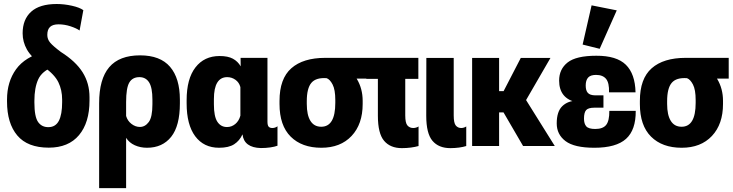

<svg xmlns="http://www.w3.org/2000/svg" viewBox="-20 -740 3713 973"><path d="M227.1 8.3Q327.1 8.3 380.4 -55.2Q433.6 -118.7 433.6 -230.5V-247.6Q433.6 -317.9 398.7 -373.5Q363.8 -429.2 288.6 -476.6Q249 -506.3 234.4 -523.7Q219.7 -541 219.7 -563Q219.7 -590.8 233.9 -603.8Q248 -616.7 276.4 -616.7Q307.1 -616.7 337.4 -606.7Q367.7 -596.7 383.3 -585.4L402.3 -688.5Q383.8 -702.1 344.5 -710.9Q305.2 -719.7 267.1 -719.7Q181.2 -719.7 137.9 -680.7Q94.7 -641.6 94.7 -571.3Q94.7 -527.8 116.5 -489Q138.2 -450.2 203.6 -399.9Q256.8 -362.3 275.9 -323Q294.9 -283.7 294.9 -235.4V-222.2Q294.9 -159.7 278.3 -127.9Q261.7 -96.2 226.6 -95.7Q192.4 -94.7 173.3 -121.3Q154.3 -147.9 154.3 -220.2V-229Q154.3 -295.4 173.6 -337.6Q192.9 -379.9 250.5 -401.9L208 -479Q107.4 -452.6 61.5 -389.2Q15.6 -325.7 15.6 -235.4V-225.6Q15.6 -115.2 67.6 -53.5Q119.6 8.3 227.1 8.3Z M482.4 213.4H619.1V-41.5Q634.8 -16.6 663.1 -3.9Q691.4 8.8 725.1 8.8Q803.2 8.8 847.4 -46.6Q891.6 -102.1 891.6 -215.8V-234.9Q891.6 -343.3 841.8 -401.4Q792 -459.5 689.9 -459.5Q584.5 -459.5 533.4 -399.4Q482.4 -339.4 482.4 -217.3ZM689 -96.7Q666 -96.7 646 -112.3Q626 -127.9 619.1 -152.3V-222.7Q619.1 -294.4 635.3 -321.8Q651.4 -349.1 686.5 -349.1Q718.8 -349.1 735.6 -322.5Q752.4 -295.9 752.4 -234.9V-211.9Q752.4 -146.5 733.9 -121.6Q715.3 -96.7 689 -96.7Z M1090.3 8.8Q1139.2 8.8 1166.7 -9Q1194.3 -26.9 1208.5 -58.6H1209Q1212.9 -25.4 1236.3 -8.1Q1259.8 9.3 1302.2 10.3Q1327.1 10.3 1349.4 7.1Q1371.6 3.9 1386.2 -1.5V-100.1Q1381.3 -96.2 1374.8 -93.8Q1368.2 -91.3 1360.4 -91.3Q1347.7 -91.3 1341.6 -97.9Q1335.4 -104.5 1335.4 -124V-446.8H1199.2L1199.7 -403.8Q1185.5 -428.7 1160.4 -442.4Q1135.3 -456.1 1092.8 -456.1Q1015.1 -456.1 970.5 -398.4Q925.8 -340.8 925.8 -232.4V-216.3Q925.8 -107.9 969.2 -49.6Q1012.7 8.8 1090.3 8.8ZM1130.4 -96.2Q1099.1 -96.2 1081.5 -123Q1064 -149.9 1064 -210.9V-237.8Q1064 -293.9 1081.1 -321.5Q1098.1 -349.1 1131.3 -349.1Q1154.3 -349.1 1173.1 -335.7Q1191.9 -322.3 1198.2 -298.8V-153.8Q1190.9 -127 1172.4 -111.6Q1153.8 -96.2 1130.4 -96.2Z M1608.4 8.8Q1705.6 8.8 1761.7 -51Q1817.9 -110.8 1817.9 -212.9V-229Q1817.9 -290.5 1788.6 -339.6Q1759.3 -388.7 1707.5 -399.9V-341.8H1846.7V-446.8H1628.4Q1516.1 -446.8 1456.3 -394Q1396.5 -341.3 1396.5 -228.5V-212.9Q1396.5 -104 1453.1 -47.6Q1509.8 8.8 1608.4 8.8ZM1607.9 -97.7Q1571.8 -97.7 1553.2 -127.4Q1534.7 -157.2 1534.7 -213.4V-227.1Q1534.7 -292.5 1557.9 -320.1Q1581.1 -347.7 1635.3 -343.8Q1651.9 -337.9 1665.5 -311.8Q1679.2 -285.6 1679.2 -232.9V-218.8Q1679.2 -158.2 1661.4 -127.9Q1643.6 -97.7 1607.9 -97.7Z M1836.4 -340.3H2100.1V-446.8H1836.4ZM2016.6 10.7Q2040 10.7 2062 7.8Q2084 4.9 2101.1 0V-99.1Q2095.2 -95.2 2088.1 -93.3Q2081.1 -91.3 2074.2 -91.3Q2056.2 -91.3 2044.9 -104Q2033.7 -116.7 2033.7 -154.8V-431.2H1895V-153.3Q1895 -63.5 1926.5 -26.4Q1958 10.7 2016.6 10.7Z M2262.2 10.7Q2285.2 10.7 2306.4 7.8Q2327.6 4.9 2342.8 0V-99.1Q2336.9 -95.2 2330.3 -93.3Q2323.7 -91.3 2317.4 -91.3Q2300.3 -91.3 2289.8 -104Q2279.3 -116.7 2279.3 -154.8V-446.3H2140.6L2140.1 -153.3Q2140.1 -63.5 2171.6 -26.4Q2203.1 10.7 2262.2 10.7Z M2372.6 0H2509.3V-170.4H2531.7L2630.9 0H2791.5L2646 -232.9L2769.5 -446.3H2619.1L2532.2 -278.3H2509.3V-446.3H2372.6Z M2992.2 8.8Q3102.5 8.8 3152.6 -36.4Q3202.6 -81.5 3201.7 -178.2H3067.9Q3068.4 -127.9 3052 -107.2Q3035.6 -86.4 2996.6 -86.4Q2962.9 -86.4 2951.2 -99.6Q2939.5 -112.8 2939.5 -138.7Q2939.5 -170.4 2950.7 -182.4Q2961.9 -194.3 2992.2 -194.3H3038.1V-256.8H2995.6Q2969.7 -257.3 2959 -269.3Q2948.2 -281.2 2948.2 -306.6Q2948.2 -333 2960.2 -346.7Q2972.2 -360.4 3000.5 -360.4Q3034.7 -360.4 3051.3 -340.3Q3067.9 -320.3 3066.4 -272H3200.7Q3198.7 -365.7 3151.6 -411.9Q3104.5 -458 3002 -457.5Q2899.9 -457.5 2856.7 -423.6Q2813.5 -389.6 2813.5 -331.5Q2813.5 -286.6 2835.7 -258.8Q2857.9 -231 2904.3 -220.7V-230Q2857.9 -229.5 2829.6 -202.1Q2801.3 -174.8 2801.3 -114.7Q2801.3 -58.6 2845.9 -24.9Q2890.6 8.8 2992.2 8.8ZM3019 -492.7 3105.5 -687.5 2978 -712.9 2932.6 -514.2Z M3434.6 8.8Q3531.7 8.8 3587.9 -51Q3644 -110.8 3644 -212.9V-229Q3644 -290.5 3614.7 -339.6Q3585.4 -388.7 3533.7 -399.9V-341.8H3672.9V-446.8H3454.6Q3342.3 -446.8 3282.5 -394Q3222.7 -341.3 3222.7 -228.5V-212.9Q3222.7 -104 3279.3 -47.6Q3335.9 8.8 3434.6 8.8ZM3434.1 -97.7Q3397.9 -97.7 3379.4 -127.4Q3360.8 -157.2 3360.8 -213.4V-227.1Q3360.8 -292.5 3384 -320.1Q3407.2 -347.7 3461.4 -343.8Q3478 -337.9 3491.7 -311.8Q3505.4 -285.6 3505.4 -232.9V-218.8Q3505.4 -158.2 3487.5 -127.9Q3469.7 -97.7 3434.1 -97.7Z"/></svg>

Font: Roboto Flex Super Cond Bold
Style: Regular
Weight: 700
Width: 3
Designer: Berlow after Robertson
Foundry: Google
Version: Version 3.000